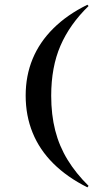

<svg xmlns="http://www.w3.org/2000/svg" viewBox="-20 -651 421 825"><path d="M355.6 154Q268.5 110.5 209.3 51.6Q150 -7.3 120.2 -80.6Q90.3 -154 90.3 -240.3Q90.3 -325.8 120.2 -398Q150 -470.2 209.3 -529Q268.5 -587.9 355.6 -630.6L360.5 -625Q279.8 -546.8 239.9 -454.8Q200 -362.9 200 -239.5Q200 -158.1 217.3 -90.3Q234.7 -22.6 270.6 35.9Q306.5 94.4 360.5 147.6Z"/></svg>

Font: Playfair 144pt SemiCondensed ExtraBold
Style: Regular
Weight: 800
Width: 4
Designer: Claus Eggers Sørensen
Foundry: Claus Eggers Sørensen
Version: Version 2.203